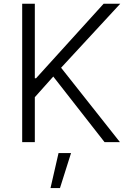

<svg xmlns="http://www.w3.org/2000/svg" viewBox="-20 -747 680 1009"><path d="M96.6 0V-727.3H163V-335.6H169.4L524.5 -727.3H611.9L301.1 -391L610.4 0H529.5L259.9 -344.8L163 -236.2V0ZM245.4 241.5 287.6 57.5H353.3L295.1 241.5Z"/></svg>

Font: Inter Zeller Light
Style: Regular
Weight: 300
Designer: Rasmus Andersson; Joe Bland
Foundry: zeller
Version: Version 3.015;git-dec3a8cb1